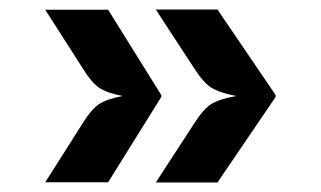

<svg xmlns="http://www.w3.org/2000/svg" viewBox="-20 -478 674 403"><path d="M436.5 -95H307L388 -219.5Q406 -248 422.5 -259Q439 -270 476 -276.5Q440 -283.5 423.2 -294.2Q406.5 -305 388 -334L307 -458H436.5L558.5 -278.5V-274.5ZM207 -95.5H75L154 -220Q171 -247.5 187 -258.8Q203 -270 237.5 -276.5Q203.5 -283 187.5 -294.2Q171.5 -305.5 154 -334L75 -457.5H207L318.5 -278.5V-274.5Z"/></svg>

Font: Spline Sans SemiBold
Style: Regular
Weight: 600
Designer: Eben Sorkin, Mirko Velimirovic
Foundry: Sorkin Type
Version: Version 1.000; ttfautohint (v1.8.3)